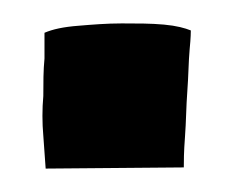

<svg xmlns="http://www.w3.org/2000/svg" viewBox="-20 -406 204 164"><path d="M17 -290 19 -262 137 -263C137 -268 137 -276 138 -289C139 -302 139 -315 140 -328C141 -341 141 -353 142 -364C143 -374 143 -379 143 -380C138 -382 131 -384 120 -385C109 -386 97 -386 84 -386C71 -386 59 -385 47 -384C34 -383 25 -381 18 -378V-356C17 -346 17 -335 17 -324C16 -313 16 -301 17 -290Z"/></svg>

Font: Londrina Solid CC
Style: CC
Weight: 400
Designer: Marcelo Magalhaes
Foundry: Tipos Pereira
Version: Version 1.003;FEAKit 1.0